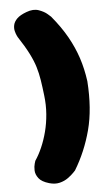

<svg xmlns="http://www.w3.org/2000/svg" viewBox="-53 -725 451 794"><g transform="rotate(-5 173.0 -328.5)"><path d="M119 29Q88 20 76 4Q64 -12 63.5 -28.5Q63 -45 66.5 -56.5Q70 -68 70 -68Q85 -90 98 -119.5Q111 -149 120 -183.5Q129 -218 132 -256.5Q135 -295 130 -335Q126 -370 121.5 -398.5Q117 -427 109 -453.5Q101 -480 85 -511.5Q69 -543 42 -584Q42 -584 38.5 -591Q35 -598 32 -610Q29 -622 32 -635.5Q35 -649 47.5 -661.5Q60 -674 87 -684Q116 -695 138.5 -687Q161 -679 174 -667.5Q187 -656 187 -656Q226 -609 251 -564.5Q276 -520 291 -474.5Q306 -429 313 -377Q321 -262 298 -175Q275 -88 230 -14Q230 -14 221.5 -5Q213 4 198 15Q183 26 163 31Q143 36 119 29Z"/></g></svg>

Font: Sour Gummy Black
Style: Regular
Weight: 900
Designer: Stefie Justprince
Foundry: Eifetstype
Version: Version 1.000